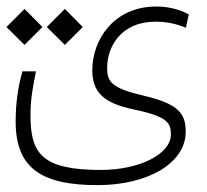

<svg xmlns="http://www.w3.org/2000/svg" viewBox="-21 -401 627 581"><path d="M273.9 159.2C428.2 159.2 541 91.8 541 -2.4C541 -56.2 520.5 -86.4 414.6 -111.3C316.4 -134.3 303.2 -152.8 303.2 -195.8C303.2 -258.8 344.7 -335.4 449.2 -335.4C484.4 -335.4 513.7 -328.6 541.5 -316.9L550.3 -357.4C527.8 -370.1 493.2 -381.3 452.1 -381.3C323.2 -381.3 258.3 -280.3 258.3 -189C258.3 -121.6 292.5 -88.9 383.8 -69.8C486.8 -48.3 496.1 -28.8 496.1 5.9C496.1 65.4 400.9 113.3 283.7 113.3C103.5 113.3 71.3 61.5 71.3 -52.2C71.3 -96.7 76.7 -130.4 87.9 -185.1H46.9C31.7 -131.8 26.4 -83 26.4 -32.7C26.4 109.9 107.4 159.2 273.9 159.2ZM53.2 -265.1 107.4 -319.3 53.2 -374 -1.5 -319.3ZM175.3 -265.1 229.5 -319.3 175.3 -374 120.6 -319.3Z"/></svg>

Font: Cascadia Mono PL ExtraLight
Style: Regular
Weight: 200
Monospace: yes
Designer: Aaron Bell
Foundry: Saja Typeworks
Version: Version 2404.023